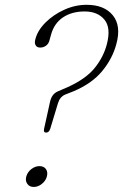

<svg xmlns="http://www.w3.org/2000/svg" viewBox="-20 -750 500 779"><path d="M183 -337Q190 -368 213 -378.5L253.5 -396Q328 -429.5 364 -474Q400 -518.5 413.5 -570.5Q431 -637 403.8 -670.2Q376.5 -703.5 323.5 -703.5Q271 -703.5 235.2 -679.2Q199.5 -655 187 -609L180.5 -585.5Q177 -572 166.5 -564.5Q156 -557 143 -557Q130 -557 124.5 -566.5Q119 -576 123.5 -591Q132.5 -626.5 164.5 -658.5Q196.5 -690.5 240.8 -710.5Q285 -730.5 331.5 -730.5Q403 -730.5 437.8 -687.8Q472.5 -645 452 -571Q436.5 -512.5 394.8 -461.8Q353 -411 278 -379.5L245 -366.5Q223 -357.5 215 -330.5L184 -228Q179 -212 167 -212Q155 -212 159 -228ZM117 8.5Q99.5 8.5 90.8 -4Q82 -16.5 86.5 -33.5Q91.5 -52 107.2 -64Q123 -76 140 -76Q158 -76 166.5 -63.8Q175 -51.5 170 -33.5Q165.5 -16.5 150 -4Q134.5 8.5 117 8.5Z"/></svg>

Font: Fraunces 9pt Soft Thin
Style: Italic
Weight: 100
Italic angle: -16°
Version: Version 1.000;[b76b70a41]